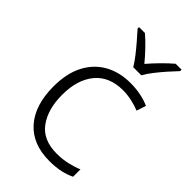

<svg xmlns="http://www.w3.org/2000/svg" viewBox="-233 -848 941 941"><g transform="rotate(45 238.0 -377.5)"><path d="M301 10Q184 10 120.5 -62Q57 -134 57 -263Q57 -353 89 -415Q121 -477 178.5 -509.5Q236 -542 313 -542Q351 -542 385 -535Q419 -528 445 -516L429 -467Q402 -478 371 -484.5Q340 -491 312 -491Q217 -491 166.5 -430Q116 -369 116 -264Q116 -164 161 -102.5Q206 -41 301 -41Q340 -41 375 -49Q410 -57 438 -69V-18Q412 -5 378.5 2.5Q345 10 301 10ZM267 -606Q254 -628 233 -655Q212 -682 189 -708.5Q166 -735 148 -755V-765H189Q216 -742 243.5 -713Q271 -684 294 -656Q318 -684 346.5 -713Q375 -742 402 -765H443V-755Q424 -735 400.5 -708.5Q377 -682 356 -655Q335 -628 323 -606Z"/></g></svg>

Font: Noto Sans Arabic Light
Style: Regular
Weight: 300
Designer: Monotype Design Team, Nadine Chahine, Nizar Qandah and Khaled Hosny
Foundry: Monotype Imaging Inc.
Version: Version 2.012; ttfautohint (v1.8.4.7-5d5b)